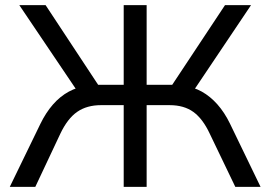

<svg xmlns="http://www.w3.org/2000/svg" viewBox="-20 -725 1049 745"><path d="M18 0 137 -245Q158 -288 185.5 -319.5Q213 -351 247 -369.5Q281 -388 321 -392L285 -364L55 -705H157L372 -379L350 -396H460V-705H549V-396H661L637 -379L853 -705H954L725 -364L689 -392Q730 -388 763 -369.5Q796 -351 823.5 -320Q851 -289 872 -246L991 0H893L794 -206Q767 -264 730.5 -290.5Q694 -317 638 -317H549V0H460V-317H372Q317 -317 279.5 -291Q242 -265 214 -206L117 0Z"/></svg>

Font: Nunito Sans 8pt
Style: Regular
Weight: 400
Version: Version 3.101;gftools[0.9.27]